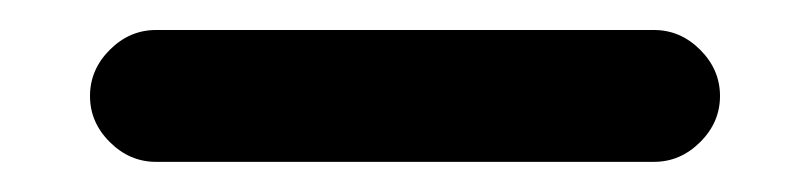

<svg xmlns="http://www.w3.org/2000/svg" viewBox="-20 62 540 128"><path d="M416 82Q433.6 82 446.8 95.2Q460 108.4 460 126Q460 143.6 446.8 156.7Q433.6 169.9 416 169.9H84Q66.4 169.9 53.2 156.7Q40 143.6 40 126Q40 108.4 53.2 95.2Q66.4 82 84 82Z"/></svg>

Font: Rounded-X Mgen+ 1mn bold
Style: Bold
Weight: 700
Designer: [Source Han Sans]
Ryoko NISHIZUKA  (kana & ideographs); Paul D. Hunt (Latin, Greek & Cyrillic); Wenlong ZHANG  (bopomofo
Version: Version 1.059.20150602